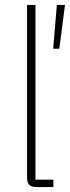

<svg xmlns="http://www.w3.org/2000/svg" viewBox="-20 -760 284 780"><path d="M129 0Q108 0 99 -9Q90 -18 90 -39V-740H124V-30H197V0ZM221 -562H196L211 -740H244Z"/></svg>

Font: IBM Plex Sans Cond ExtLt
Style: Regular
Weight: 200
Width: 3
Designer: Mike Abbink, Paul van der Laan, Pieter van Rosmalen
Foundry: Bold Monday
Version: Version 1.3